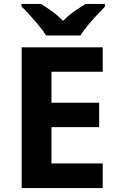

<svg xmlns="http://www.w3.org/2000/svg" viewBox="-20 -954 600 974"><path d="M501 0H90V-714H501V-590H241V-433H483V-309H241V-125H501ZM214 -774Q200 -797 177.5 -824Q155 -851 131.5 -877Q108 -903 89 -921V-934H188Q214 -918 244 -896.5Q274 -875 300 -848Q326 -875 357 -896.5Q388 -918 414 -934H513V-921Q495 -903 471 -877Q447 -851 424.5 -824Q402 -797 388 -774Z"/></svg>

Font: Noto Sans Tangsa
Style: Regular
Weight: 400
Designer: David Williams
Foundry: Google LLC
Version: Version 1.504